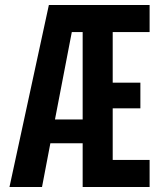

<svg xmlns="http://www.w3.org/2000/svg" viewBox="-20 -750 660 770"><path d="M311.5 0H580V-108.5H432V-315.5H543V-418.5H432V-621.5H580V-730H176L18 0H148.5L182 -175.5H311.5ZM200.5 -271 268 -621.5H311.5V-271Z"/></svg>

Font: Monaspace Neon SemiBold
Style: Regular
Weight: 600
Designer: Riley Cran & the Lettermatic Team
Foundry: Lettermatic
Version: Version 1.200 (Monaspace Neon)